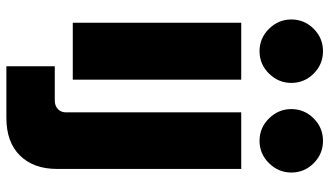

<svg xmlns="http://www.w3.org/2000/svg" viewBox="-230 -574 1008 587"><g transform="rotate(90 273.5 -281.0)"><path d="M50 0V-515H224V0ZM137 -571Q97 -571 68.5 -600Q40 -629 40 -668Q40 -708 68.5 -736.5Q97 -765 137 -765Q177 -765 205.5 -736.5Q234 -708 234 -668Q234 -629 205.5 -600Q177 -571 137 -571ZM183 203V55H288Q304 55 314 45.5Q324 36 324 21V-515H497V48Q497 120 456 161.5Q415 203 341 203ZM411 -571Q371 -571 342.5 -600Q314 -629 314 -668Q314 -708 342.5 -736.5Q371 -765 411 -765Q451 -765 479.5 -736.5Q508 -708 508 -668Q508 -629 479.5 -600Q451 -571 411 -571Z"/></g></svg>

Font: MuseoModerno ExtraBold
Style: Regular
Weight: 800
Designer: Pablo Cosgaya, Héctor Gatti, Marcela Romero, and the Authors of The MuseoModerno Project.
Foundry: Omnibus-Type Team
Version: Version 1.001